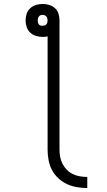

<svg xmlns="http://www.w3.org/2000/svg" viewBox="-20 -755 540 968"><path d="M420 193Q394 193 367.5 188.5Q341 184 317.5 173Q294 162 274 143.5Q254 125 242 102Q230 79 225 52.5Q220 26 220 0V-572Q214 -570 207.5 -569.5Q201 -569 195 -569Q178 -569 161.5 -574Q145 -579 132.5 -590.5Q120 -602 114.5 -618.5Q109 -635 109 -652Q109 -669 114.5 -685.5Q120 -702 132.5 -713.5Q145 -725 161.5 -730Q178 -735 195 -735Q212 -735 228.5 -730Q245 -725 257.5 -713.5Q270 -702 275 -685.5Q280 -669 280 -652V0Q280 19 283.5 37Q287 55 295.5 71.5Q304 88 317.5 101.5Q331 115 348 123Q365 131 383 134Q401 137 420 137ZM195 -625Q200 -625 205 -626.5Q210 -628 213.5 -632Q217 -636 218.5 -641.5Q220 -647 220 -652Q220 -657 218.5 -662.5Q217 -668 213.5 -672Q210 -676 205 -678Q200 -680 195 -680Q189 -680 184 -678Q179 -676 176 -672Q173 -668 171.5 -662.5Q170 -657 170 -652Q170 -647 171.5 -641.5Q173 -636 176 -632Q179 -628 184 -626.5Q189 -625 195 -625Z"/></svg>

Font: Iosevka SS18 Light
Style: Regular
Weight: 300
Monospace: yes
Designer: Belleve Invis
Foundry: Belleve Invis
Version: Version 25.1.1; ttfautohint (v1.8.4)